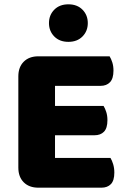

<svg xmlns="http://www.w3.org/2000/svg" viewBox="-20 -867 588 890"><path d="M158 3Q115 3 90 -22Q65 -47 65 -90V-513Q65 -556 90 -581Q115 -606 158 -606H488Q495 -595 500.5 -578Q506 -561 506 -540Q506 -503 490 -486Q474 -469 446 -469H235V-376H460Q467 -365 472.5 -348Q478 -331 478 -310Q478 -273 462 -256.5Q446 -240 418 -240H235V-135H492Q499 -124 504.5 -106Q510 -88 510 -67Q510 -30 494 -13.5Q478 3 450 3ZM387 -760Q387 -723 362.5 -698Q338 -673 297 -673Q256 -673 231.5 -698Q207 -723 207 -760Q207 -797 231.5 -822Q256 -847 297 -847Q338 -847 362.5 -822Q387 -797 387 -760Z"/></svg>

Font: Baloo Bhai 2 ExtraBold
Style: Regular
Weight: 800
Designer: Supriya Tembe, Noopur Datye and Ek Type
Foundry: Ek Type
Version: Version 1.640;PS 1.000;hotconv 16.6.51;makeotf.lib2.5.65220;